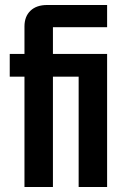

<svg xmlns="http://www.w3.org/2000/svg" viewBox="-20 -749 490 769"><path d="M78 0V-442H19V-533H78V-643Q78 -683 102 -706Q126 -729 169 -729H409V-640H192V-533H409V0H295V-442H192V0Z"/></svg>

Font: Hubot Sans Condensed SemiBold
Style: Regular
Weight: 600
Width: 3
Designer: Deni Anggara
Foundry: GitHub, Inc., Subsidiary of Microsoft Corporation
Version: Version 2.000